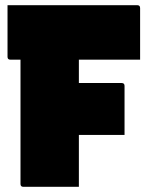

<svg xmlns="http://www.w3.org/2000/svg" viewBox="-20 -720 590 740"><path d="M284 0H70Q59 0 59 -11V-490H20Q9 -490 9 -501V-700H509Q520 -700 520 -689V-490H284V-400H449Q460 -400 460 -389V-200H284Z"/></svg>

Font: Recursive Sn Lnr St XBk
Style: Regular
Weight: 1000
Version: Version 1.079;hotconv 1.0.112;makeotfexe 2.5.65598; ttfautoh